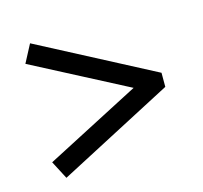

<svg xmlns="http://www.w3.org/2000/svg" viewBox="-68 -561 575 544"><g transform="rotate(-15 219.5 -288.5)"><path d="M401 -308.5 62.8 -485.6 35 -432.8 355.8 -265.7V-309.6L36.1 -143.7L63.7 -90.8L401 -267.2Z"/></g></svg>

Font: Karma Variable Light
Style: Regular
Weight: 300
Designer: Joana Correia
Foundry: Indian Type Foundry
Version: Version 3.000